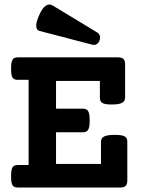

<svg xmlns="http://www.w3.org/2000/svg" viewBox="-20 -835 640 855"><path d="M107.4 -479.5H60.1Q51.8 -479.5 45.9 -481.4Q40 -483.4 36.4 -488.8Q32.7 -494.1 31 -503.9Q29.3 -513.7 29.3 -529.3Q29.3 -544.9 31 -554.7Q32.7 -564.5 36.4 -570.1Q40 -575.7 45.9 -577.6Q51.8 -579.6 60.1 -579.6H505.4Q522.5 -579.6 529.8 -572.3Q537.1 -564.9 537.1 -547.9V-400.4Q537.1 -383.8 522.9 -376.7Q508.8 -369.6 477.5 -369.6Q461.9 -369.6 451.7 -371.3Q441.4 -373 435.5 -376.7Q429.7 -380.4 427.2 -386.2Q424.8 -392.1 424.8 -400.4V-474.6H229.5V-351.1H348.6Q356.9 -351.1 362.8 -348.6Q368.7 -346.2 372.3 -340.3Q376 -334.5 377.7 -324.2Q379.4 -314 379.4 -298.3Q379.4 -282.7 377.7 -272.7Q376 -262.7 372.3 -256.8Q368.7 -251 362.8 -248.5Q356.9 -246.1 348.6 -246.1H229.5V-105H429.7V-203.6Q429.7 -220.2 443.8 -227.3Q458 -234.4 491.2 -234.4Q507.8 -234.4 518.6 -232.7Q529.3 -231 535.6 -227.3Q542 -223.6 544.4 -217.8Q546.9 -211.9 546.9 -203.6V-31.7Q546.9 -14.6 539.6 -7.3Q532.2 0 515.1 0H60.1Q51.8 0 45.9 -2Q40 -3.9 36.4 -9.3Q32.7 -14.6 31 -24.4Q29.3 -34.2 29.3 -49.8Q29.3 -65.4 31 -75.2Q32.7 -85 36.4 -90.6Q40 -96.2 45.9 -98.1Q51.8 -100.1 60.1 -100.1H107.4ZM412.1 -690.9Q421.9 -685.1 424.6 -675.5Q427.2 -666 423.3 -655.3Q419.4 -644 410.6 -638.4Q401.9 -632.8 390.1 -636.2L155.8 -697.3Q143.1 -700.7 141.4 -717Q139.6 -733.4 154.3 -767.1Q168.9 -800.3 184.1 -809.8Q199.2 -819.3 212.9 -811.5Z"/></svg>

Font: Courier Prime
Style: Bold
Weight: 700
Monospace: yes
Designer: Alan Dague-Greene
Foundry: Quote-Unquote Apps
Version: Version 1.202